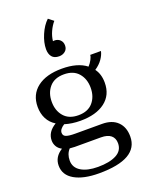

<svg xmlns="http://www.w3.org/2000/svg" viewBox="-175 -900 876 1140"><g transform="rotate(-20 263.0 -330.5)"><path d="M203 -647Q203 -689 223.5 -737Q244 -785 275 -814L307 -789Q288 -767 274.5 -737.5Q261 -708 258 -678Q262 -679 268 -679Q289 -679 303 -665.5Q317 -652 317 -630Q317 -607 301 -594Q285 -581 263 -581Q232 -581 217.5 -599Q203 -617 203 -647ZM496 10Q496 153 248 153Q150 153 93.5 120.5Q37 88 37 28Q37 -27 90 -60Q69 -71 59 -88.5Q49 -106 49 -126Q49 -180 106 -214Q73 -234 56 -267Q39 -300 39 -342Q39 -420 95.5 -463.5Q152 -507 251 -507Q350 -507 405 -464Q419 -479 428.5 -497Q438 -515 438 -526H506Q501 -502 483.5 -477Q466 -452 436 -432Q463 -396 463 -342Q463 -264 406.5 -221Q350 -178 251 -178Q197 -178 152 -192Q120 -172 120 -149Q120 -130 138 -123.5Q156 -117 195 -117H364Q427 -117 461.5 -83Q496 -49 496 10ZM128 -342Q128 -286 159.5 -249.5Q191 -213 251 -213Q311 -213 342.5 -249.5Q374 -286 374 -342Q374 -398 342.5 -434.5Q311 -471 251 -471Q191 -471 159.5 -434.5Q128 -398 128 -342ZM414 23Q414 -9 393 -26.5Q372 -44 330 -44H165Q154 -44 134 -46Q109 -19 109 22Q109 67 148.5 91Q188 115 255 115Q328 115 371 92.5Q414 70 414 23Z"/></g></svg>

Font: Trirong
Style: Regular
Weight: 400
Version: Version 1.000